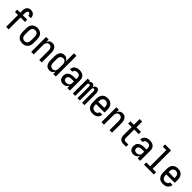

<svg xmlns="http://www.w3.org/2000/svg" viewBox="585 -2783 4830 4830"><g transform="rotate(45 3000.0 -367.5)"><path d="M171 0V-422H62V-502H171V-578Q171 -599 173.5 -619.5Q176 -640 184 -659Q192 -678 204.5 -695Q217 -712 234.5 -723Q252 -734 272.5 -738.5Q293 -743 313 -743Q342 -743 369.5 -734Q397 -725 417 -704.5Q437 -684 446 -656.5Q455 -629 455 -601Q455 -599 455 -597Q455 -595 455 -592H365Q365 -593 365 -594Q365 -595 365 -596Q365 -608 362.5 -620Q360 -632 353.5 -642Q347 -652 336 -657.5Q325 -663 313 -663Q299 -663 287.5 -654.5Q276 -646 270.5 -633Q265 -620 263 -606Q261 -592 261 -578V-502H419V-422H261V0Z M750 8Q723 8 696 3Q669 -2 645.5 -15.5Q622 -29 603.5 -49.5Q585 -70 574 -94.5Q563 -119 558.5 -146Q554 -173 554 -200V-330Q554 -357 558.5 -384Q563 -411 574 -435.5Q585 -460 603.5 -480.5Q622 -501 646 -514.5Q670 -528 696.5 -534.5Q723 -541 750 -541Q777 -541 803.5 -534.5Q830 -528 854 -514.5Q878 -501 896.5 -480.5Q915 -460 926 -435.5Q937 -411 941.5 -384Q946 -357 946 -330V-200Q946 -173 941.5 -146Q937 -119 926 -94.5Q915 -70 896.5 -49.5Q878 -29 854.5 -15.5Q831 -2 804 3Q777 8 750 8ZM750 -72Q774 -72 796 -81.5Q818 -91 832 -110.5Q846 -130 851 -153Q856 -176 856 -200V-330Q856 -354 851 -377.5Q846 -401 831.5 -420Q817 -439 794.5 -448.5Q772 -458 748 -458Q725 -458 703 -448Q681 -438 667.5 -419Q654 -400 649 -376.5Q644 -353 644 -330V-200Q644 -176 649 -153Q654 -130 668 -110.5Q682 -91 704 -81.5Q726 -72 750 -72Z M1062 0V-530H1152V-442Q1160 -463 1172.5 -481.5Q1185 -500 1203 -513Q1221 -526 1242.5 -532Q1264 -538 1286 -538Q1310 -538 1334 -530.5Q1358 -523 1376 -507.5Q1394 -492 1406.5 -470.5Q1419 -449 1426 -426Q1433 -403 1435.5 -378.5Q1438 -354 1438 -330V0H1348V-330Q1348 -345 1346.5 -360.5Q1345 -376 1340 -390Q1335 -404 1327 -417.5Q1319 -431 1307 -440.5Q1295 -450 1280 -454Q1265 -458 1250 -458Q1235 -458 1220 -454Q1205 -450 1193 -440.5Q1181 -431 1173 -417.5Q1165 -404 1160 -390Q1155 -376 1153.5 -360.5Q1152 -345 1152 -330V0Z M1713 8Q1688 8 1664 1Q1640 -6 1620.5 -21.5Q1601 -37 1588 -58Q1575 -79 1567.5 -102.5Q1560 -126 1557 -150.5Q1554 -175 1554 -200V-330Q1554 -355 1557 -379.5Q1560 -404 1567.5 -427.5Q1575 -451 1588 -472Q1601 -493 1620.5 -508.5Q1640 -524 1664 -531Q1688 -538 1713 -538Q1735 -538 1757 -532Q1779 -526 1796.5 -513Q1814 -500 1827 -481.5Q1840 -463 1848 -442V-735H1938V0H1848V-88Q1840 -67 1827 -48.5Q1814 -30 1796.5 -17Q1779 -4 1757 2Q1735 8 1713 8ZM1749 -72Q1749 -72 1749 -72Q1749 -72 1749 -72Q1765 -72 1780 -76Q1795 -80 1807 -89.5Q1819 -99 1827 -112Q1835 -125 1840 -139.5Q1845 -154 1846.5 -169.5Q1848 -185 1848 -200V-330Q1848 -345 1846.5 -360.5Q1845 -376 1840 -390.5Q1835 -405 1827 -418Q1819 -431 1806.5 -440.5Q1794 -450 1779 -454Q1764 -458 1749 -458Q1726 -458 1704 -448Q1682 -438 1668 -419Q1654 -400 1649 -376.5Q1644 -353 1644 -330V-200Q1644 -177 1649 -153.5Q1654 -130 1668 -111Q1682 -92 1704 -82Q1726 -72 1749 -72Z M2197 8Q2177 8 2157.5 4.5Q2138 1 2120.5 -9Q2103 -19 2090 -34Q2077 -49 2069 -67.5Q2061 -86 2057.5 -105.5Q2054 -125 2054 -145Q2054 -171 2060.5 -196.5Q2067 -222 2082.5 -243Q2098 -264 2120 -278Q2142 -292 2166.5 -300.5Q2191 -309 2217 -312Q2243 -315 2269 -315H2348V-365Q2348 -385 2341.5 -403.5Q2335 -422 2320.5 -435Q2306 -448 2287 -453Q2268 -458 2249 -458Q2231 -458 2213.5 -454.5Q2196 -451 2181.5 -441Q2167 -431 2158.5 -414.5Q2150 -398 2150 -380Q2150 -380 2150 -380Q2150 -380 2150 -380H2060Q2060 -380 2060 -380.5Q2060 -381 2060 -381Q2060 -404 2066.5 -426.5Q2073 -449 2086 -468Q2099 -487 2118 -501Q2137 -515 2158.5 -523.5Q2180 -532 2202.5 -535Q2225 -538 2249 -538Q2273 -538 2297 -534.5Q2321 -531 2343.5 -521.5Q2366 -512 2384.5 -496Q2403 -480 2415.5 -459Q2428 -438 2433 -414Q2438 -390 2438 -365V0H2348V-83Q2338 -62 2322.5 -44Q2307 -26 2287 -14Q2267 -2 2244 3Q2221 8 2197 8ZM2233 -72Q2255 -72 2277 -78Q2299 -84 2316 -99Q2333 -114 2340.5 -136Q2348 -158 2348 -180V-235H2269Q2255 -235 2241 -234Q2227 -233 2213.5 -229.5Q2200 -226 2187 -220Q2174 -214 2164 -204.5Q2154 -195 2149 -181.5Q2144 -168 2144 -154Q2144 -137 2150 -120.5Q2156 -104 2169 -92.5Q2182 -81 2199 -76.5Q2216 -72 2233 -72Z M2543 0V-530H2628V-486Q2633 -497 2640 -507Q2647 -517 2657 -524Q2667 -531 2678.5 -534.5Q2690 -538 2702 -538Q2702 -538 2702 -538Q2702 -538 2702 -538Q2717 -538 2731.5 -532.5Q2746 -527 2756.5 -516.5Q2767 -506 2774 -492.5Q2781 -479 2785 -465Q2789 -479 2795.5 -492.5Q2802 -506 2812.5 -516.5Q2823 -527 2837.5 -532.5Q2852 -538 2866 -538Q2882 -538 2896.5 -532.5Q2911 -527 2922 -515.5Q2933 -504 2939.5 -490Q2946 -476 2950 -461Q2954 -446 2955.5 -430.5Q2957 -415 2957 -400V0H2872V-400Q2872 -410 2870.5 -420.5Q2869 -431 2864.5 -440.5Q2860 -450 2851 -456Q2842 -462 2832 -462Q2822 -462 2813 -456Q2804 -450 2799.5 -440.5Q2795 -431 2794 -420.5Q2793 -410 2793 -400V0H2707V-400Q2707 -410 2706 -420.5Q2705 -431 2700.5 -440.5Q2696 -450 2687 -456Q2678 -462 2668 -462Q2658 -462 2649 -456Q2640 -450 2635.5 -440.5Q2631 -431 2629.5 -420.5Q2628 -410 2628 -400V0Z M3252 8Q3224 8 3197.5 3Q3171 -2 3147 -15Q3123 -28 3104.5 -48.5Q3086 -69 3074.5 -94Q3063 -119 3058.5 -146Q3054 -173 3054 -200V-330Q3054 -357 3058.5 -384Q3063 -411 3074 -435.5Q3085 -460 3103.5 -480.5Q3122 -501 3145.5 -514.5Q3169 -528 3196 -533Q3223 -538 3250 -538Q3277 -538 3304 -533Q3331 -528 3354.5 -514.5Q3378 -501 3396.5 -480.5Q3415 -460 3426 -435.5Q3437 -411 3441.5 -384Q3446 -357 3446 -330V-225H3144V-200Q3144 -176 3149 -152.5Q3154 -129 3168.5 -110Q3183 -91 3205.5 -81.5Q3228 -72 3252 -72Q3269 -72 3287 -75.5Q3305 -79 3319.5 -89Q3334 -99 3343.5 -114.5Q3353 -130 3354 -148H3444Q3443 -125 3435.5 -103Q3428 -81 3414.5 -62Q3401 -43 3382.5 -29Q3364 -15 3342.5 -6.5Q3321 2 3298 5Q3275 8 3252 8ZM3144 -305H3356V-330Q3356 -354 3351 -377Q3346 -400 3332 -419.5Q3318 -439 3296 -448.5Q3274 -458 3250 -458Q3226 -458 3204 -448.5Q3182 -439 3168 -419.5Q3154 -400 3149 -377Q3144 -354 3144 -330Z M3562 0V-530H3652V-442Q3660 -463 3672.5 -481.5Q3685 -500 3703 -513Q3721 -526 3742.5 -532Q3764 -538 3786 -538Q3810 -538 3834 -530.5Q3858 -523 3876 -507.5Q3894 -492 3906.5 -470.5Q3919 -449 3926 -426Q3933 -403 3935.5 -378.5Q3938 -354 3938 -330V0H3848V-330Q3848 -345 3846.5 -360.5Q3845 -376 3840 -390Q3835 -404 3827 -417.5Q3819 -431 3807 -440.5Q3795 -450 3780 -454Q3765 -458 3750 -458Q3735 -458 3720 -454Q3705 -450 3693 -440.5Q3681 -431 3673 -417.5Q3665 -404 3660 -390Q3655 -376 3653.5 -360.5Q3652 -345 3652 -330V0Z M4341 0Q4320 0 4299.5 -3.5Q4279 -7 4260.5 -16Q4242 -25 4227 -40Q4212 -55 4202.5 -74Q4193 -93 4189.5 -113.5Q4186 -134 4186 -155V-450H4062V-530H4186V-735H4276V-530H4438V-450H4276V-155Q4276 -141 4279 -127Q4282 -113 4291 -101.5Q4300 -90 4313.5 -85Q4327 -80 4341 -80H4438V0Z M4697 8Q4677 8 4657.5 4.5Q4638 1 4620.5 -9Q4603 -19 4590 -34Q4577 -49 4569 -67.5Q4561 -86 4557.5 -105.5Q4554 -125 4554 -145Q4554 -171 4560.5 -196.5Q4567 -222 4582.5 -243Q4598 -264 4620 -278Q4642 -292 4666.5 -300.5Q4691 -309 4717 -312Q4743 -315 4769 -315H4848V-365Q4848 -385 4841.5 -403.5Q4835 -422 4820.5 -435Q4806 -448 4787 -453Q4768 -458 4749 -458Q4731 -458 4713.5 -454.5Q4696 -451 4681.5 -441Q4667 -431 4658.5 -414.5Q4650 -398 4650 -380Q4650 -380 4650 -380Q4650 -380 4650 -380H4560Q4560 -380 4560 -380.5Q4560 -381 4560 -381Q4560 -404 4566.5 -426.5Q4573 -449 4586 -468Q4599 -487 4618 -501Q4637 -515 4658.5 -523.5Q4680 -532 4702.5 -535Q4725 -538 4749 -538Q4773 -538 4797 -534.5Q4821 -531 4843.5 -521.5Q4866 -512 4884.5 -496Q4903 -480 4915.5 -459Q4928 -438 4933 -414Q4938 -390 4938 -365V0H4848V-83Q4838 -62 4822.5 -44Q4807 -26 4787 -14Q4767 -2 4744 3Q4721 8 4697 8ZM4733 -72Q4755 -72 4777 -78Q4799 -84 4816 -99Q4833 -114 4840.5 -136Q4848 -158 4848 -180V-235H4769Q4755 -235 4741 -234Q4727 -233 4713.5 -229.5Q4700 -226 4687 -220Q4674 -214 4664 -204.5Q4654 -195 4649 -181.5Q4644 -168 4644 -154Q4644 -137 4650 -120.5Q4656 -104 4669 -92.5Q4682 -81 4699 -76.5Q4716 -72 4733 -72Z M5075 0V-80H5212V-655H5089V-735H5302V-80H5425V0Z M5752 8Q5724 8 5697.5 3Q5671 -2 5647 -15Q5623 -28 5604.5 -48.5Q5586 -69 5574.5 -94Q5563 -119 5558.5 -146Q5554 -173 5554 -200V-330Q5554 -357 5558.5 -384Q5563 -411 5574 -435.5Q5585 -460 5603.5 -480.5Q5622 -501 5645.5 -514.5Q5669 -528 5696 -533Q5723 -538 5750 -538Q5777 -538 5804 -533Q5831 -528 5854.5 -514.5Q5878 -501 5896.5 -480.5Q5915 -460 5926 -435.5Q5937 -411 5941.5 -384Q5946 -357 5946 -330V-225H5644V-200Q5644 -176 5649 -152.5Q5654 -129 5668.5 -110Q5683 -91 5705.5 -81.5Q5728 -72 5752 -72Q5769 -72 5787 -75.5Q5805 -79 5819.5 -89Q5834 -99 5843.5 -114.5Q5853 -130 5854 -148H5944Q5943 -125 5935.5 -103Q5928 -81 5914.5 -62Q5901 -43 5882.5 -29Q5864 -15 5842.5 -6.5Q5821 2 5798 5Q5775 8 5752 8ZM5644 -305H5856V-330Q5856 -354 5851 -377Q5846 -400 5832 -419.5Q5818 -439 5796 -448.5Q5774 -458 5750 -458Q5726 -458 5704 -448.5Q5682 -439 5668 -419.5Q5654 -400 5649 -377Q5644 -354 5644 -330Z"/></g></svg>

Font: iosevka_custom_sans_ss08 Md
Style: Regular
Weight: 500
Designer: Belleve Invis
Foundry: Belleve Invis
Version: Version 10.3.0; ttfautohint (v1.8.3)